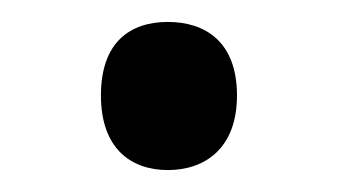

<svg xmlns="http://www.w3.org/2000/svg" viewBox="-20 -141 308 175"><path d="M72 -54C72 -6 99 14 133 14C167 14 196 -6 196 -54C196 -103 167 -121 133 -121C99 -121 72 -103 72 -54Z"/></svg>

Font: Noto Sans Khmer Condensed
Style: Regular
Weight: 400
Width: 3
Designer: Danh Hong and the Monotype Design Team
Foundry: Monotype Imaging Inc.
Version: Version 2.004